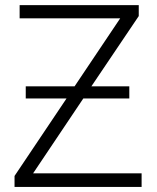

<svg xmlns="http://www.w3.org/2000/svg" viewBox="-20 -734 615 754"><path d="M81.1 -347.2H241.2L37.1 -43V0H536.1V-53.2H109.9L307.1 -347.2H487.8V-395H338.9L524.9 -670.9V-713.9H57.1V-662.1H452.1L272.9 -395H81.1Z"/></svg>

Font: Noto Reveo Sans
Style: Regular
Weight: 300
Designer: Monotype Design Team
Foundry: Monotype Imaging Inc.
Version: Version 2.007